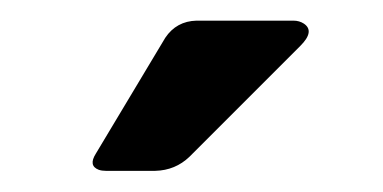

<svg xmlns="http://www.w3.org/2000/svg" viewBox="-20 -727 371 186"><path d="M264.2 -707Q270 -707 274.4 -704.1Q285.2 -696.8 271 -682.6L163.6 -575.2Q149.9 -562 130.4 -561.5H82.5Q78.6 -561.5 75.7 -562.5Q65.4 -566.4 72.8 -578.1L140.1 -690.4Q150.9 -706.5 170.4 -707Z"/></svg>

Font: Allan
Style: Bold
Weight: 700
Version: Version 1.005